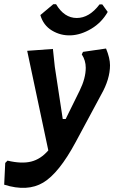

<svg xmlns="http://www.w3.org/2000/svg" viewBox="-90 -703 549 918"><path d="M399 -682 425 -646Q396 -595 346.5 -565.5Q297 -536 248.5 -534Q200 -532 158.5 -557Q117 -582 103 -631L165 -683H178Q217 -617 277 -617Q337 -617 386 -682ZM163 -469 172 -384 210 -134H224L291 -270Q320 -329 320 -379Q320 -414 301 -443L307 -455L417 -471Q436 -425 436 -391Q436 -325 394 -251L272 -24Q192 125 116.5 170Q41 215 -70 180L-65 76L-54 65Q13 81 59 69.5Q105 58 141 16L40 -460Z"/></svg>

Font: Alegreya Sans SC
Style: Bold Italic
Weight: 700
Italic angle: -7°
Designer: Juan Pablo del Peral
Foundry: Huerta Tipografica
Version: Version 2.007